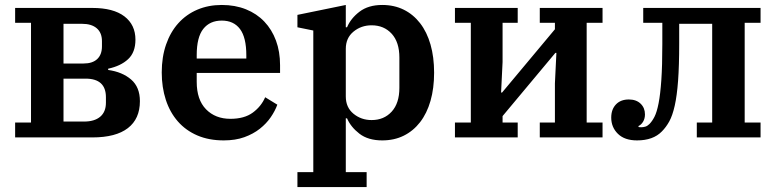

<svg xmlns="http://www.w3.org/2000/svg" viewBox="-20 -554 3127 774"><path d="M41 -60H105V-462H41V-522H352Q437 -522 481.5 -488Q526 -454 526 -394Q526 -343 496.5 -315.5Q467 -288 416 -277V-272Q473 -264 508.5 -233.5Q544 -203 544 -146Q544 -75 495.5 -37.5Q447 0 352 0H41ZM319 -64Q361 -64 384 -83.5Q407 -103 407 -140V-162Q407 -237 325 -237H236V-64ZM317 -298Q353 -298 372 -316Q391 -334 391 -367V-388Q391 -422 370 -440Q349 -458 311 -458H236V-298Z M882 12Q822 12 775.5 -8Q729 -28 697 -64.5Q665 -101 648.5 -151.5Q632 -202 632 -262Q632 -324 649.5 -374.5Q667 -425 699 -460.5Q731 -496 775.5 -515Q820 -534 874 -534Q928 -534 971.5 -516.5Q1015 -499 1045.5 -467Q1076 -435 1092.5 -390.5Q1109 -346 1109 -291V-260H773V-224Q773 -152 810.5 -113.5Q848 -75 909 -75Q965 -75 999 -100Q1033 -125 1049 -162L1098 -132Q1089 -107 1071.5 -81.5Q1054 -56 1027.5 -35Q1001 -14 965 -1Q929 12 882 12ZM773 -318H973V-331Q973 -403 947.5 -437Q922 -471 874 -471Q826 -471 799.5 -437.5Q773 -404 773 -332Z M1179 140H1243V-431L1179 -444V-494L1374 -534V-444H1379Q1394 -480 1429.5 -507Q1465 -534 1521 -534Q1569 -534 1607.5 -515Q1646 -496 1673.5 -460.5Q1701 -425 1715.5 -374.5Q1730 -324 1730 -261Q1730 -198 1715.5 -147.5Q1701 -97 1673.5 -61.5Q1646 -26 1607.5 -7Q1569 12 1521 12Q1464 12 1429 -15Q1394 -42 1379 -77H1374V140H1458V200H1179ZM1478 -70Q1528 -70 1559 -104Q1590 -138 1590 -200V-322Q1590 -384 1559 -418Q1528 -452 1478 -452Q1436 -452 1405 -426.5Q1374 -401 1374 -357V-165Q1374 -121 1405 -95.5Q1436 -70 1478 -70Z M1814 -60H1878V-462H1814V-522H2067V-462H2006V-304L2000 -181H2004L2217 -436V-462H2156V-522H2409V-462H2345V-60H2409V0H2156V-60H2217V-218L2223 -341H2219L2006 -86V-60H2067V0H1814Z M2548 12Q2498 12 2471 -14.5Q2444 -41 2444 -80Q2444 -113 2463 -133Q2482 -153 2515 -153Q2545 -153 2562.5 -136Q2580 -119 2580 -93Q2580 -76 2572.5 -63.5Q2565 -51 2554 -46V-42Q2558 -41 2565 -41Q2573 -41 2581.5 -43.5Q2590 -46 2598 -54Q2609 -65 2618.5 -83.5Q2628 -102 2635 -138Q2642 -174 2646 -231.5Q2650 -289 2650 -377V-462H2573V-522H3046V-462H2982V-60H3046V0H2789V-60H2851V-458H2718V-380Q2718 -289 2713.5 -228.5Q2709 -168 2700 -128Q2691 -88 2678 -64.5Q2665 -41 2648 -24Q2613 12 2548 12Z"/></svg>

Font: IBM Plex Serif SmBld
Style: Regular
Weight: 600
Designer: Mike Abbink, Paul van der Laan, Pieter van Rosmalen
Foundry: Bold Monday
Version: Version 3.001